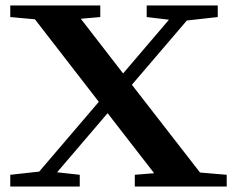

<svg xmlns="http://www.w3.org/2000/svg" viewBox="-20 -683 878 703"><path d="M17.6 0V-43L123.5 -54.7L341.8 -310.1L107.9 -612.3L17.6 -620.6V-663.1H347.2V-620.6L275.9 -614.3L430.7 -414.1L598.6 -610.8L517.1 -620.6V-663.1H777.3V-620.6L664.1 -607.9L462.9 -372.6L712.4 -51.3L810.1 -43V0H473.6V-43L544.4 -48.8L374 -268.6L189 -52.2L272 -43V0Z"/></svg>

Font: Elstob 6pt SemiBold
Style: Regular
Weight: 600
Designer: Peter S. Baker
Version: Version 1.015